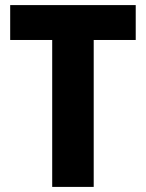

<svg xmlns="http://www.w3.org/2000/svg" viewBox="-20 -734 573 754"><path d="M348 0H185V-577H20V-714H513V-577H348Z"/></svg>

Font: Noto Sans Sinhala SemiCondensed ExtraBold
Style: Regular
Weight: 800
Width: 4
Designer: Jelle Bosma - Monotype Design Team
Foundry: Monotype Imaging Inc.
Version: Version 2.006; ttfautohint (v1.8.4.7-5d5b)